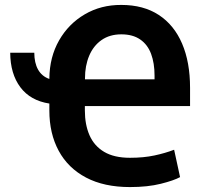

<svg xmlns="http://www.w3.org/2000/svg" viewBox="-20 -740 808 771"><path d="M502 11.2Q397.9 11.2 325.7 -26.9Q253.4 -64.9 215.8 -134.3Q178.2 -203.6 178.2 -296.4V-324.2Q102.1 -335.9 61.8 -389.6Q21.5 -443.4 21 -528.3H117.7Q117.7 -487.8 132.8 -460.7Q147.9 -433.6 178.2 -422.9V-425.3Q179.2 -511.2 217.3 -577.9Q255.4 -644.5 320.6 -682.6Q385.7 -720.7 467.3 -720.2Q556.2 -720.2 617.7 -679.9Q679.2 -639.6 711.2 -564.9Q743.2 -490.2 743.2 -387.2V-314H320.8V-296.4Q320.8 -239.3 339.6 -196.5Q358.4 -153.8 398.4 -130.1Q438.5 -106.4 502 -106.4Q556.6 -106.4 600.1 -115.7Q643.6 -125 679.2 -138.7L703.1 -28.8Q678.2 -15.1 625.7 -2Q573.2 11.2 502 11.2ZM321.3 -421.4H600.6V-436.5Q600.6 -486.3 586.7 -523.7Q572.8 -561 543 -581.5Q513.2 -602.1 467.3 -602.1Q420.4 -602.1 387.7 -579.1Q355 -556.2 338.1 -516.1Q321.3 -476.1 321.3 -425.8Z"/></svg>

Font: Robotiche
Style: Bold
Weight: 700
Designer: Google
Version: Version 2.001